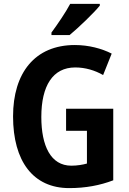

<svg xmlns="http://www.w3.org/2000/svg" viewBox="-20 -955 661 985"><path d="M492 -935H340C316 -890 277 -833 244 -788V-775H337C384 -814 461 -888 492 -926ZM319 -397V-284H426V-116C405 -110 376 -105 346 -105C240 -105 192 -207 192 -355C192 -515 251 -609 366 -609C418 -609 467 -594 509 -570L553 -680C502 -706 435 -724 364 -724C159 -724 47 -581 47 -358C47 -128 150 10 335 10C419 10 493 -4 561 -30V-397Z"/></svg>

Font: Noto Sans Display SemiCondensed
Style: Bold
Weight: 700
Width: 4
Designer: Monotype Design Team
Foundry: Monotype Imaging Inc.
Version: Version 1.900